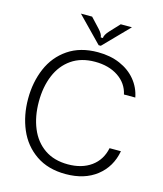

<svg xmlns="http://www.w3.org/2000/svg" viewBox="-140 -1080 1012 1192"><g transform="rotate(15 366.5 -483.5)"><path d="M50 -382Q50 -489 88 -578Q126 -667 204 -720Q282 -773 395 -773Q475 -773 537.5 -746Q600 -719 639.5 -671Q679 -623 691 -561H618Q603 -630 542.5 -670.5Q482 -711 393 -711Q304 -711 242.5 -668.5Q181 -626 150 -551.5Q119 -477 119 -382Q119 -287 150 -212Q181 -137 242.5 -94.5Q304 -52 393 -52Q483 -52 542.5 -95Q602 -138 618 -216H691Q672 -112 594 -51Q516 10 395 10Q282 10 204 -43.5Q126 -97 88 -186Q50 -275 50 -382ZM387 -816 230 -977H302L359 -916Q387 -886 387 -866H401Q401 -886 429 -916L486 -977H558L401 -816Z"/></g></svg>

Font: Open Sauce Sans Light
Style: Regular
Weight: 300
Designer: Alfredo Marco Pradil
Foundry: Creative Sauce Fz LLC
Version: Version 1.477